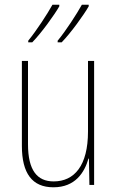

<svg xmlns="http://www.w3.org/2000/svg" viewBox="-20 -786 498 816"><path d="M357 -759V-766H328C307 -728 260 -655 225 -613V-606H242C282 -647 337 -724 357 -759ZM232 -759V-766H203C182 -728 136 -657 100 -613V-606H117C157 -647 212 -724 232 -759ZM380 -527H354V-227C354 -82 296 -15 208 -15C138 -15 99 -62 99 -173V-527H73V-166C73 -49 117 10 207 10C300 10 339 -53 356 -112H358L360 0H380Z"/></svg>

Font: Noto Sans Lao UI Cond Thin
Style: Regular
Weight: 100
Width: 3
Designer: Monotype Design Team
Foundry: Monotype Imaging Inc.
Version: Version 2.000